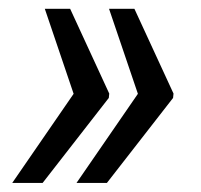

<svg xmlns="http://www.w3.org/2000/svg" viewBox="-20 -483 450 429"><path d="M224.1 -273.9 136.7 -463.4H80.1L144.5 -273.4L7.3 -74.2H75.2L223.1 -264.2ZM367.7 -273.9 280.3 -463.4H223.6L288.1 -273.4L150.9 -74.2H218.8L366.7 -264.2Z"/></svg>

Font: Roboto Condensed
Style: Italic
Weight: 400
Designer: Google
Version: Version 1.000;PS 001.000;hotconv 1.0.88;makeotf.lib2.5.64775